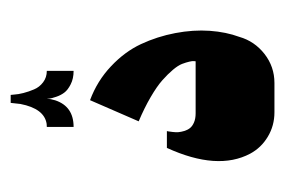

<svg xmlns="http://www.w3.org/2000/svg" viewBox="-106 -420 526 354"><g transform="rotate(-90 157.0 -243.0)"><path d="M203.3 -370.3V-419.7Q191.3 -419.7 182.3 -426.5Q173.3 -433.3 169.2 -443.2Q165 -453 162.5 -462.8Q160 -472.7 159.7 -479.3L159 -486.3H144.3Q144.3 -486.3 142.3 -468.3Q133.7 -424.3 105.7 -420Q103 -419.7 100 -419.7V-370.3Q137.7 -370.3 149 -404Q151.7 -412.7 152 -419.7Q152 -417.7 152.3 -414.3Q152.7 -411 155.5 -402.5Q158.3 -394 163.2 -387.5Q168 -381 178.5 -375.7Q189 -370.3 203.3 -370.3ZM127 0H181Q211 0 234.5 -18.3Q258 -36.7 266 -64.7Q275 -89 277.2 -119.3Q279.3 -149.7 273 -182.8Q266.7 -216 252.7 -246Q238.7 -276 211.8 -301.3Q185 -326.7 149.3 -340L110.3 -250.3Q135.3 -239.7 155 -228.2Q174.7 -216.7 186 -206.7Q197.3 -196.7 205.3 -187.2Q213.3 -177.7 216.2 -170.2Q219 -162.7 220.3 -157Q221.7 -151.3 221.3 -148.3L221 -145.3H125Q115.3 -145.3 108.3 -148.3Q101.3 -151.3 97.8 -155.8Q94.3 -160.3 92.5 -166.3Q90.7 -172.3 90.3 -177.3Q90 -182.3 90.7 -187.8Q91.3 -193.3 91.7 -195.3Q92 -197.3 92.3 -198.3H61.3Q18.7 -105 50.7 -44.7Q61.7 -24.3 82 -12.2Q102.3 0 127 0Z"/></g></svg>

Font: Jomhuria
Style: Regular
Weight: 400
Designer: Arabic design by Kourosh Beigpour, Latin design by Eben Sorkin, engineering by Lasse Fister and Khaled Hosney
Version: Version 1.0010